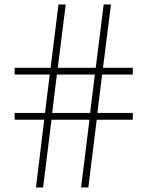

<svg xmlns="http://www.w3.org/2000/svg" viewBox="-20 -830 653 850"><path d="M376 -299.8H208L170.9 0H139.2L175.8 -299.8H44.9V-330.1H179.2L200.2 -500H44.9V-529.8H204.1L238.8 -810.1H271L235.8 -529.8H403.8L439 -810.1H471.2L436 -529.8H567.9V-500H432.1L411.1 -330.1H567.9V-299.8H408.2L371.1 0H338.9ZM210.9 -330.1H378.9L399.9 -500H231.9Z"/></svg>

Font: Sevillana
Style: Regular
Weight: 400
Designer: Olga Umpeleva
Foundry: Brownfox
Version: Version 1.001